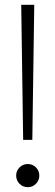

<svg xmlns="http://www.w3.org/2000/svg" viewBox="-20 -770 230 796"><path d="M68 -750H122L114 -190H76ZM95 6Q75 6 61 -8Q47 -22 47 -42Q47 -62 61 -76Q75 -90 95 -90Q115 -90 129 -76Q143 -62 143 -42Q143 -22 129 -8Q115 6 95 6Z"/></svg>

Font: Unbounded ExtraLight
Style: Regular
Weight: 250
Designer: Luke Prowse, Jean-Baptiste Morizot, Fátima Lázaro, Florian Runge
Foundry: NaN
Version: Version 1.701;gftools[0.9.28.dev5+ged2979d]